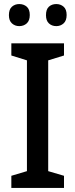

<svg xmlns="http://www.w3.org/2000/svg" viewBox="-20 -928 372 948"><path d="M296 0H36V-60L113 -83V-630L36 -654V-714H296V-654L218 -630V-83L296 -60ZM24 -853Q24 -882 39 -895Q54 -908 75 -908Q97 -908 112 -895Q127 -882 127 -854Q127 -826 112 -812.5Q97 -799 75 -799Q54 -799 39 -812.5Q24 -826 24 -853ZM207 -853Q207 -882 221.5 -895Q236 -908 258 -908Q279 -908 294 -895Q309 -882 309 -854Q309 -826 294 -812.5Q279 -799 258 -799Q236 -799 221.5 -812.5Q207 -826 207 -853Z"/></svg>

Font: Noto Sans Hebrew SemiCondensed Medium
Style: Regular
Weight: 500
Width: 4
Designer: Monotype Design Team
Foundry: Monotype Imaging Inc.
Version: Version 2.003